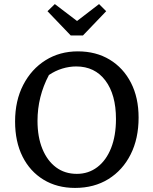

<svg xmlns="http://www.w3.org/2000/svg" viewBox="-20 -912 753 942"><path d="M348 10Q260 10 193.5 -30.5Q127 -71 90.5 -144Q54 -217 54 -316Q54 -418 94 -495.5Q134 -573 203.5 -616.5Q273 -660 362 -660Q451 -660 518 -619.5Q585 -579 622.5 -506Q660 -433 660 -335Q660 -232 621 -154.5Q582 -77 512 -33.5Q442 10 348 10ZM357 -59Q414 -59 457.5 -92Q501 -125 525 -185.5Q549 -246 549 -328Q549 -448 497 -517Q445 -586 354 -586Q320 -586 285.5 -575.5Q251 -565 220 -544Q164 -438 164 -319Q164 -240 188 -181.5Q212 -123 255 -91Q298 -59 357 -59ZM327 -738 213 -857 249 -892 358 -809 466 -892 501 -857 387 -738Z"/></svg>

Font: Piazzolla SC Medium
Style: Regular
Weight: 500
Designer: Juan Pablo del Peral
Foundry: Huerta Tipografica
Version: Version 1.330